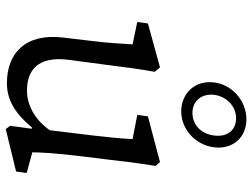

<svg xmlns="http://www.w3.org/2000/svg" viewBox="-122 -720 856 651"><g transform="rotate(90 305.5 -395.0)"><path d="M497 -77C497 -101 499 -151 511 -249L521 -329C528 -391 532 -424 543 -495L530 -510L375 -469L370 -433L452 -417C451 -383 445 -326 439 -275L422 -136C382 -80 331 -59 288 -59C218 -59 171 -96 183 -198L201 -333C208 -391 215 -443 224 -492L209 -510L60 -469L55 -433L131 -417C128 -374 126 -331 120 -284L108 -183C92 -54 161 9 262 9C315 9 360 -13 413 -76L417 -75L407 -2L418 13L562 -22L567 -58ZM260 -693C252 -630 296 -582 358 -582C420 -582 472 -631 480 -693C488 -756 447 -803 385 -803C323 -803 267 -755 260 -693ZM302 -694C308 -737 342 -768 381 -768C421 -768 446 -739 440 -694C435 -649 403 -620 363 -620C323 -620 297 -651 302 -694Z"/></g></svg>

Font: TPK Tissa Web
Style: Italic
Weight: 400
Italic angle: -7°
Designer: Jacques Le Bailly, Suppakit Chalermlarp | Katatrad Co.,Ltd.
Foundry: Jacques Le Bailly, Cadson Demak Co.,Ltd.
Version: Version 5.000;Glyphs 3.1.2 (3151)